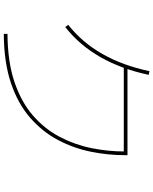

<svg xmlns="http://www.w3.org/2000/svg" viewBox="85 -906 829 1040"><g transform="rotate(90 500.0 -386.5)"><path d="M164 8V-12Q315 -13 423.5 -49.5Q532 -86 605 -149Q678 -212 721 -293.5Q764 -375 782.5 -465.5Q801 -556 801 -647L806 -642H343V-662H821V-647Q821 -555 802 -462Q783 -369 738.5 -285Q694 -201 618.5 -135Q543 -69 431 -31Q319 7 164 8ZM127 -325 115 -341Q210 -416 272.5 -525.5Q335 -635 366 -781L386 -777Q322 -478 127 -325Z"/></g></svg>

Font: Murecho Thin
Style: Regular
Weight: 100
Designer: Neil Summerour
Foundry: Positype
Version: Version 1.010